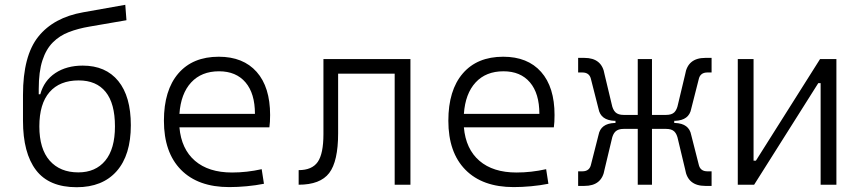

<svg xmlns="http://www.w3.org/2000/svg" viewBox="-20 -761 3556 791"><path d="M295.9 10.3Q182.1 10.3 128.4 -60.1Q74.7 -130.4 74.7 -263.7V-370.1Q74.7 -531.2 137.9 -610.1Q201.2 -689 322.8 -710.4L496.1 -741.2L501 -677.7L348.6 -651.4Q302.2 -643.6 263.9 -628.9Q225.6 -614.3 197.8 -586.4Q169.9 -558.6 154.8 -512.2Q139.6 -465.8 139.6 -394V-372.6H146Q161.6 -429.2 208 -460Q254.4 -490.7 320.8 -490.7Q415.5 -490.7 467.3 -427.2Q519 -363.8 519 -245.1Q519 -122.1 460.7 -55.9Q402.3 10.3 295.9 10.3ZM302.7 -50.8Q373.5 -50.8 413.6 -99.1Q453.6 -147.5 453.6 -240.2Q453.6 -335 415.3 -382.3Q377 -429.7 304.2 -429.7Q226.1 -429.7 184.1 -381.6Q142.1 -333.5 142.1 -240.2Q142.1 -147.5 184.8 -99.1Q227.5 -50.8 302.7 -50.8Z M924.3 9.8Q795.9 9.8 725.6 -61.5Q655.3 -132.8 655.3 -263.7Q655.3 -389.2 714.6 -458.3Q773.9 -527.3 881.3 -527.3Q981.9 -527.3 1037.4 -464.8Q1092.8 -402.3 1092.8 -287.1Q1092.8 -256.8 1089.8 -236.3H719.2Q727.1 -147 783.2 -98.6Q839.4 -50.3 936 -50.3Q996.6 -50.3 1058.1 -64L1067.4 -3.9Q1033.2 2.9 996.1 6.3Q959 9.8 924.3 9.8ZM719.2 -292H1030.3Q1030.3 -376 991.5 -421.6Q952.6 -467.3 882.3 -467.3Q810.1 -467.3 767.6 -421.4Q725.1 -375.5 719.2 -292Z M1210.4 0V-60.1Q1265.6 -60.1 1289.1 -94Q1312.5 -127.9 1312.5 -208.5V-517.6H1670.9V0H1606V-457.5H1373V-211.9Q1373 -96.2 1336.2 -48.1Q1299.3 0 1210.4 0Z M2096.2 9.8Q1967.8 9.8 1897.5 -61.5Q1827.1 -132.8 1827.1 -263.7Q1827.1 -389.2 1886.5 -458.3Q1945.8 -527.3 2053.2 -527.3Q2153.8 -527.3 2209.2 -464.8Q2264.6 -402.3 2264.6 -287.1Q2264.6 -256.8 2261.7 -236.3H1891.1Q1898.9 -147 1955.1 -98.6Q2011.2 -50.3 2107.9 -50.3Q2168.5 -50.3 2230 -64L2239.3 -3.9Q2205.1 2.9 2168 6.3Q2130.9 9.8 2096.2 9.8ZM1891.1 -292H2202.1Q2202.1 -376 2163.3 -421.6Q2124.5 -467.3 2054.2 -467.3Q1981.9 -467.3 1939.5 -421.4Q1897 -375.5 1891.1 -292Z M2361.8 4.9V-55.2H2379.4Q2409.2 -55.2 2415 -84L2445.8 -205.1Q2454.6 -252 2511.7 -254.4H2515.6V-263.2H2511.7Q2454.6 -265.6 2445.8 -312.5L2415 -433.6Q2409.2 -462.4 2379.4 -462.4H2361.8V-522.5H2387.7Q2460 -522.5 2470.7 -454.6L2500 -332Q2504.4 -309.1 2515.6 -298.3Q2526.9 -287.6 2549.3 -287.6H2607.4V-517.6H2666V-287.6H2724.1Q2747.1 -287.6 2758.1 -298.3Q2769 -309.1 2773.4 -332L2802.7 -454.6Q2813.5 -522.5 2885.7 -522.5H2911.6V-462.4H2894Q2864.3 -462.4 2858.4 -433.6L2827.6 -312.5Q2818.8 -265.6 2761.7 -263.2H2757.8V-254.4H2761.7Q2818.8 -252 2827.6 -205.1L2858.4 -84Q2864.3 -55.2 2894 -55.2H2911.6V4.9H2885.7Q2813.5 4.9 2802.7 -63L2773.4 -185.5Q2769 -208.5 2758.1 -219.2Q2747.1 -230 2724.1 -230H2666V0H2607.4V-230H2549.3Q2526.9 -230 2515.6 -219.2Q2504.4 -208.5 2500 -185.5L2470.7 -63Q2460 4.9 2387.7 4.9Z M3019.5 0V-517.6H3084.5V-99.1H3094.2L3358.4 -517.6H3425.8V0H3360.8V-418.5H3351.1L3086.9 0Z"/></svg>

Font: Cascadia Mono PL Light
Style: Regular
Weight: 300
Monospace: yes
Designer: Aaron Bell
Foundry: Saja Typeworks
Version: Version 2404.023; ttfautohint (v1.8.4)